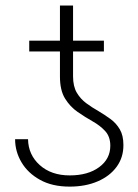

<svg xmlns="http://www.w3.org/2000/svg" viewBox="-20 -673 504 702"><path d="M383.3 -140.1Q383.3 -173.3 364.7 -193.6Q346.2 -213.9 318.8 -229.2Q291.5 -244.6 263.9 -263.7Q236.3 -282.7 217.8 -312.7Q199.2 -342.8 199.2 -393.1V-484.9H86.9V-524.4H199.2V-652.8H247.1V-524.4H359.9V-484.9H247.1V-394Q247.1 -357.4 260.7 -334.2Q274.4 -311 295.7 -295.4Q316.9 -279.8 340.3 -266.6Q363.3 -252.9 384 -237.8Q404.8 -222.7 418 -200.2Q431.2 -177.7 431.2 -143.1Q431.6 -97.7 406.5 -63.2Q381.3 -28.8 336.9 -9.8Q292.5 9.3 234.4 9.3Q170.9 9.3 126.5 -15.4Q82 -40 58.6 -79.6Q35.2 -119.1 35.2 -164.1H82.5Q83.5 -106.9 125.5 -69.3Q167.5 -31.7 234.9 -31.7Q301.8 -31.7 342.5 -61.8Q383.3 -91.8 383.3 -140.1Z"/></svg>

Font: Inter Display Extra Light
Style: Regular
Weight: 200
Designer: Rasmus Andersson
Foundry: rsms
Version: Version 4.000;git-4fc901f